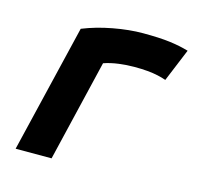

<svg xmlns="http://www.w3.org/2000/svg" viewBox="-84 -624 729 712"><g transform="rotate(15 280.0 -268.0)"><path d="M35 0 153 -492Q205 -513 266.5 -524.5Q328 -536 381 -536Q444 -536 483.5 -531Q523 -526 557 -516L505 -390Q491 -395 473 -399Q455 -403 432.5 -405Q410 -407 382 -407Q353 -407 322.5 -403Q292 -399 266 -390L173 0Z"/></g></svg>

Font: Ubuntu Sans Mono
Style: Bold Italic
Weight: 700
Italic angle: -13.5°
Monospace: yes
Designer: Dalton Maag Ltd
Foundry: Dalton Maag Ltd
Version: Version 1.006